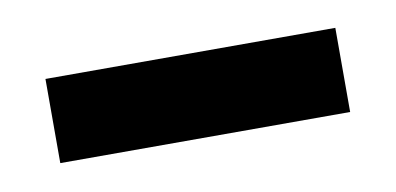

<svg xmlns="http://www.w3.org/2000/svg" viewBox="-28 -756 375 182"><g transform="rotate(-10 159.5 -665.5)"><path d="M20 -625V-706H299V-625Z"/></g></svg>

Font: Bricolage Grotesque 10pt Medium
Style: Regular
Weight: 500
Designer: Mathieu Triay
Foundry: Atelier Triay
Version: Version 1.000; ttfautohint (v1.8.4.7-5d5b);gftools[0.9.32]